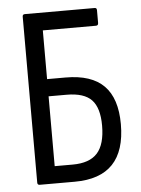

<svg xmlns="http://www.w3.org/2000/svg" viewBox="-49 -695 538 734"><g transform="rotate(-5 219.5 -327.5)"><path d="M74 0Q65 0 65 -9V-646Q65 -655 74 -655H342Q350 -655 350 -646V-597Q350 -587 341 -587H137V-400H208Q307 -400 355 -351.5Q403 -303 403 -204Q403 -102 354.5 -51Q306 0 208 0ZM137 -66H206Q271 -66 301 -99.5Q331 -133 331 -205Q331 -273 302 -303.5Q273 -334 206 -334H137Z"/></g></svg>

Font: Sofia Sans Condensed
Style: Regular
Weight: 400
Designer: Botio Nikoltchev, Ani Petrova
Foundry: lettersoup
Version: Version 4.100